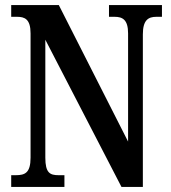

<svg xmlns="http://www.w3.org/2000/svg" viewBox="-20 -734 671 754"><path d="M24 0H233V-46H210C176 -46 158 -55 158 -115V-578L457 0H541V-599C541 -655 562 -668 594 -668H616V-714H408V-668H430C461 -668 483 -657 483 -603V-178L211 -714H24V-668H47C77 -668 100 -659 100 -603V-115C100 -55 78 -46 42 -46H24Z"/></svg>

Font: Noto Serif Hebrew ExtraCondensed SemiBold
Style: Regular
Weight: 600
Width: 2
Designer: Monotype Design Team
Foundry: Monotype Imaging Inc.
Version: Version 2.004